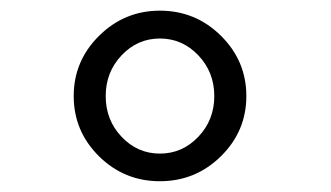

<svg xmlns="http://www.w3.org/2000/svg" viewBox="-20 -748 620 360"><path d="M279.8 -728Q346.7 -728 394.3 -680.9Q441.9 -633.8 441.9 -567.9Q441.9 -502 394.3 -455.1Q346.7 -408.2 279.8 -408.2Q212.9 -408.2 165.5 -455.1Q118.2 -502 118.2 -567.9Q118.2 -633.8 165.8 -680.9Q213.4 -728 279.8 -728ZM351.8 -644.3Q321.8 -675.8 279.8 -675.8Q237.8 -675.8 208 -644.3Q178.2 -612.8 178.2 -567.9Q178.2 -522.9 208 -491.5Q237.8 -460 279.8 -460Q321.8 -460 351.8 -491.5Q381.8 -522.9 381.8 -567.9Q381.8 -612.8 351.8 -644.3Z"/></svg>

Font: Flanker Steampunk
Style: Bold
Weight: 700
Designer: Alexey Kryukov, Leonardo Di Lena
Foundry: Alexey Kryukov, Leonardo Di Lena
Version: 1.210